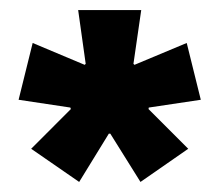

<svg xmlns="http://www.w3.org/2000/svg" viewBox="-20 -659 436 382"><path d="M196.5 -393 137.5 -297 42 -363 121 -442 120 -445 17 -460.5 45 -573.5 148.5 -530 150.5 -532 135.5 -639H261L245.5 -532L247.5 -530L351.5 -573.5L379.5 -460.5L276 -445L275.5 -442L354.5 -363L259.5 -297L199.5 -393Z"/></svg>

Font: Anek Devanagari
Style: Bold
Weight: 700
Designer: Kailash Malviya (Devanagari) & Yesha Goshar (Latin)
Foundry: Ek Type
Version: Version 1.003